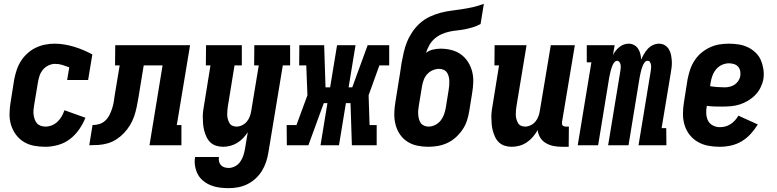

<svg xmlns="http://www.w3.org/2000/svg" viewBox="-20 -755 4040 998"><path d="M216 8Q185 8 156 2.5Q127 -3 103 -18Q79 -33 62.5 -55.5Q46 -78 37.5 -105.5Q29 -133 29.5 -163Q30 -193 35 -223L54 -343Q59 -368 67 -392Q75 -416 89 -438Q103 -460 123 -478Q143 -496 166 -507Q189 -518 214 -523Q239 -528 263 -528Q290 -528 316 -523.5Q342 -519 366.5 -511.5Q391 -504 414.5 -494Q438 -484 460 -472L438 -339H329L340 -405Q322 -412 304 -417.5Q286 -423 267 -423Q249 -423 232 -415Q215 -407 203 -392.5Q191 -378 185.5 -361Q180 -344 177 -326L157 -206Q155 -194 154 -181.5Q153 -169 155 -156.5Q157 -144 161 -133Q165 -122 172.5 -113.5Q180 -105 192 -101Q204 -97 216 -97Q233 -97 249.5 -103.5Q266 -110 279 -122.5Q292 -135 300.5 -150Q309 -165 315 -182L424 -143Q412 -112 391.5 -82.5Q371 -53 343.5 -32Q316 -11 282 -1.5Q248 8 216 8Z M444 0 461 -105Q478 -105 495.5 -110Q513 -115 526.5 -127.5Q540 -140 548.5 -156.5Q557 -173 562.5 -190Q568 -207 571 -224Q574 -241 576 -258L602 -415H578L579 -520H968L899 -105H923V0H757L825 -415H727L699 -244Q695 -220 690 -196.5Q685 -173 677 -149.5Q669 -126 655.5 -104Q642 -82 624.5 -63.5Q607 -45 585.5 -31Q564 -17 539.5 -10Q515 -3 491.5 -1.5Q468 0 444 0Z M1169 223Q1145 223 1121.5 220Q1098 217 1076.5 208.5Q1055 200 1037 185.5Q1019 171 1008.5 151.5Q998 132 994 108.5Q990 85 994 61H1118Q1116 73 1118.5 84Q1121 95 1128 103Q1135 111 1146 114.5Q1157 118 1169 118Q1185 118 1201.5 109.5Q1218 101 1228.5 86Q1239 71 1244.5 54.5Q1250 38 1253 21L1268 -68Q1257 -51 1243 -36.5Q1229 -22 1212.5 -12Q1196 -2 1177 3Q1158 8 1140 8Q1121 8 1103.5 2.5Q1086 -3 1073.5 -15Q1061 -27 1053.5 -43Q1046 -59 1041.5 -76Q1037 -93 1035.5 -111.5Q1034 -130 1034 -148.5Q1034 -167 1037 -186Q1040 -205 1043 -223L1074 -415H1050L1051 -520H1237V-415H1199L1165 -206Q1163 -195 1162 -183Q1161 -171 1161 -159.5Q1161 -148 1164 -137Q1167 -126 1172 -116.5Q1177 -107 1187 -102Q1197 -97 1209 -97Q1224 -97 1238.5 -104Q1253 -111 1263 -123Q1273 -135 1278.5 -150Q1284 -165 1286 -179L1325 -415H1301L1302 -520H1488V-415H1450L1375 38Q1371 63 1363 87Q1355 111 1341.5 133Q1328 155 1308.5 173Q1289 191 1265.5 202.5Q1242 214 1217.5 218.5Q1193 223 1169 223Z M1583 0H1471L1470 -105H1521L1578 -260L1572 -415H1535L1536 -520H1665L1672 -301H1696L1732 -520H1828L1792 -301H1811L1891 -520H2003V-415H1952L1896 -260L1901 -105H1938V0H1809L1802 -219H1778L1742 0H1646L1682 -219H1663Z M2206 8Q2177 8 2148.5 2Q2120 -4 2097 -19Q2074 -34 2058.5 -57Q2043 -80 2036 -107.5Q2029 -135 2029.5 -164.5Q2030 -194 2035 -223L2050 -317Q2055 -345 2059 -372Q2063 -399 2067 -426Q2072 -454 2078.5 -482.5Q2085 -511 2096 -538Q2107 -565 2124 -590Q2141 -615 2163.5 -635Q2186 -655 2213.5 -668Q2241 -681 2269.5 -688.5Q2298 -696 2326 -699.5Q2354 -703 2383 -707.5Q2412 -712 2440 -718.5Q2468 -725 2495 -735L2478 -630Q2459 -620 2438.5 -613.5Q2418 -607 2397.5 -603Q2377 -599 2356.5 -597Q2336 -595 2315.5 -590.5Q2295 -586 2275 -577Q2255 -568 2238.5 -553.5Q2222 -539 2211.5 -520Q2201 -501 2194 -480Q2211 -493 2231 -497.5Q2251 -502 2270 -502Q2299 -502 2326.5 -495Q2354 -488 2375.5 -472.5Q2397 -457 2412 -434Q2427 -411 2434 -384Q2441 -357 2440 -328Q2439 -299 2434 -270L2419 -177Q2415 -152 2407 -127.5Q2399 -103 2384 -81Q2369 -59 2349 -41Q2329 -23 2305.5 -12Q2282 -1 2256.5 3.5Q2231 8 2206 8ZM2208 -97Q2225 -97 2242 -105.5Q2259 -114 2270.5 -128.5Q2282 -143 2288 -160Q2294 -177 2297 -194L2312 -287Q2314 -299 2315 -311.5Q2316 -324 2315.5 -335.5Q2315 -347 2312 -358.5Q2309 -370 2302.5 -379Q2296 -388 2285 -392.5Q2274 -397 2262 -397Q2246 -397 2229.5 -390Q2213 -383 2201 -370Q2189 -357 2183 -341Q2177 -325 2174 -309L2157 -206Q2155 -194 2154 -182Q2153 -170 2154 -158Q2155 -146 2158 -135Q2161 -124 2167.5 -115Q2174 -106 2185 -101.5Q2196 -97 2208 -97Z M2640 8Q2621 8 2603.5 2.5Q2586 -3 2573.5 -15Q2561 -27 2553.5 -43Q2546 -59 2541.5 -76Q2537 -93 2535.5 -111.5Q2534 -130 2534 -148.5Q2534 -167 2537 -186Q2540 -205 2543 -223L2574 -415H2550L2551 -520H2717L2665 -206Q2663 -195 2662 -183Q2661 -171 2661 -159.5Q2661 -148 2664 -137Q2667 -126 2672 -116.5Q2677 -107 2687 -102Q2697 -97 2709 -97Q2724 -97 2738.5 -104Q2753 -111 2763 -123Q2773 -135 2778.5 -150Q2784 -165 2786 -179L2843 -520H2968L2901 -119Q2901 -114 2901.5 -110Q2902 -106 2904.5 -103Q2907 -100 2911.5 -98.5Q2916 -97 2920 -97H2937L2936 8H2902Q2879 8 2858 4Q2837 0 2818.5 -10.5Q2800 -21 2788.5 -39Q2777 -57 2775 -79Q2764 -60 2750 -43.5Q2736 -27 2718 -15Q2700 -3 2680 2.5Q2660 8 2640 8Z M2983 0 3054 -431H3030V-520H3175L3166 -469Q3172 -481 3180.5 -491.5Q3189 -502 3199.5 -510.5Q3210 -519 3222.5 -523.5Q3235 -528 3247 -528Q3263 -528 3276 -521Q3289 -514 3297 -501.5Q3305 -489 3308.5 -474.5Q3312 -460 3313 -445Q3319 -460 3327.5 -474.5Q3336 -489 3347.5 -501.5Q3359 -514 3374.5 -521Q3390 -528 3405 -528Q3422 -528 3435.5 -520Q3449 -512 3457 -498.5Q3465 -485 3468 -469.5Q3471 -454 3472 -438Q3473 -422 3471 -405Q3469 -388 3466 -372L3419 -89H3443L3444 0H3299L3363 -389Q3364 -397 3364.5 -404.5Q3365 -412 3363.5 -419.5Q3362 -427 3358 -433Q3354 -439 3346 -439Q3338 -439 3332 -432Q3326 -425 3322.5 -417Q3319 -409 3316.5 -401.5Q3314 -394 3312 -386Q3310 -378 3308.5 -370Q3307 -362 3305 -354L3247 0H3141L3205 -389Q3206 -397 3206.5 -404.5Q3207 -412 3205.5 -419.5Q3204 -427 3199.5 -433Q3195 -439 3188 -439Q3180 -439 3174 -432Q3168 -425 3164.5 -417Q3161 -409 3158.5 -401.5Q3156 -394 3154 -386Q3152 -378 3150.5 -370Q3149 -362 3147 -354L3089 0Z M3721 8Q3691 8 3661.5 2.5Q3632 -3 3607 -17.5Q3582 -32 3564.5 -54.5Q3547 -77 3538.5 -104.5Q3530 -132 3530 -162.5Q3530 -193 3535 -223L3554 -343Q3559 -368 3567 -392.5Q3575 -417 3589.5 -439.5Q3604 -462 3624.5 -479.5Q3645 -497 3669.5 -508.5Q3694 -520 3719 -524Q3744 -528 3768 -528Q3795 -528 3820 -524Q3845 -520 3867 -509.5Q3889 -499 3907 -482Q3925 -465 3934.5 -443Q3944 -421 3948 -395.5Q3952 -370 3948 -344Q3944 -322 3933.5 -300.5Q3923 -279 3906 -261.5Q3889 -244 3868 -231.5Q3847 -219 3825 -212Q3803 -205 3780 -203Q3757 -201 3735 -201Q3714 -201 3693.5 -201.5Q3673 -202 3654 -205Q3650 -185 3651 -165Q3652 -145 3660 -128.5Q3668 -112 3685 -103Q3702 -94 3721 -94Q3735 -94 3749.5 -97.5Q3764 -101 3777 -109.5Q3790 -118 3800.5 -129.5Q3811 -141 3818 -154L3919 -108Q3903 -82 3882 -59Q3861 -36 3835 -20.5Q3809 -5 3779.5 1.5Q3750 8 3721 8ZM3748 -301Q3761 -301 3774.5 -304.5Q3788 -308 3799 -315.5Q3810 -323 3818 -335Q3826 -347 3828 -360Q3830 -373 3827.5 -386Q3825 -399 3816.5 -408.5Q3808 -418 3795 -422Q3782 -426 3769 -426Q3751 -426 3733 -418Q3715 -410 3702.5 -395Q3690 -380 3683.5 -362.5Q3677 -345 3674 -327L3671 -307Q3689 -304 3709 -302.5Q3729 -301 3748 -301Z"/></svg>

Font: Iosevka Curly Slab Extrabold
Style: Italic
Weight: 800
Italic angle: -9°
Monospace: yes
Designer: Belleve Invis
Foundry: Belleve Invis
Version: Version 22.1.2; ttfautohint (v1.8.4)